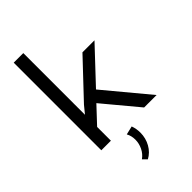

<svg xmlns="http://www.w3.org/2000/svg" viewBox="-287 -817 1135 1135"><g transform="rotate(-45 280.0 -249.5)"><path d="M155.8 0H75.7V-732.4H155.8V-216.8L193.8 -263.2L406.2 -488.3H506.8L307.6 -276.4L537.6 0H433.6L252 -217.8L155.8 -115.2ZM232.4 232.4 207.5 207.5Q233.9 189 248.3 159.2Q262.7 129.4 262.7 97.7Q262.7 65.4 248.5 40L302.2 27.3Q313 56.6 313 89.4Q313 135.3 291.3 174.1Q269.5 212.9 232.4 232.4Z"/></g></svg>

Font: Kumbh Sans
Style: Regular
Weight: 400
Version: Version 1.005